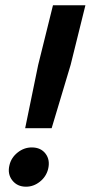

<svg xmlns="http://www.w3.org/2000/svg" viewBox="-20 -695 342 725"><path d="M75 -210.8 124.2 -450 180 -675H302.5L246.7 -450L175 -210.8ZM78.3 10Q45 10 26.2 -14.2Q7.5 -38.3 15.8 -71.7Q22.5 -100 46.7 -119.2Q70.8 -138.3 100 -138.3Q134.2 -138.3 152.1 -114.6Q170 -90.8 161.7 -56.7Q154.2 -27.5 130.4 -8.8Q106.7 10 78.3 10Z"/></svg>

Font: Funnel Sans SemiBold
Style: Italic
Weight: 600
Italic angle: -14.036°
Designer: NORD ID, Kristian Moeller
Foundry: Dicotype
Version: Version 1.000